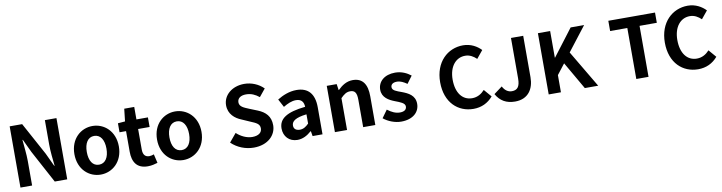

<svg xmlns="http://www.w3.org/2000/svg" viewBox="-25 -1514 8605 2288"><g transform="rotate(-10 4277.5 -370.0)"><path d="M91 0H232V-297C232 -382 219 -475 213 -555H218L293 -396L506 0H657V-741H517V-445C517 -361 529 -263 537 -186H532L457 -346L242 -741H91Z M1062 14C1202 14 1331 -94 1331 -280C1331 -466 1202 -574 1062 -574C921 -574 793 -466 793 -280C793 -94 921 14 1062 14ZM1062 -106C985 -106 943 -174 943 -280C943 -385 985 -454 1062 -454C1138 -454 1181 -385 1181 -280C1181 -174 1138 -106 1062 -106Z M1631 14C1680 14 1719 2 1750 -7L1725 -114C1710 -108 1688 -102 1670 -102C1620 -102 1593 -132 1593 -196V-444H1732V-560H1593V-711H1472L1455 -560L1368 -553V-444H1447V-195C1447 -71 1498 14 1631 14Z M2062 14C2202 14 2331 -94 2331 -280C2331 -466 2202 -574 2062 -574C1921 -574 1793 -466 1793 -280C1793 -94 1921 14 2062 14ZM2062 -106C1985 -106 1943 -174 1943 -280C1943 -385 1985 -454 2062 -454C2138 -454 2181 -385 2181 -280C2181 -174 2138 -106 2062 -106Z M2914 14C3085 14 3186 -89 3186 -210C3186 -317 3127 -375 3037 -412L2940 -451C2877 -477 2825 -496 2825 -549C2825 -598 2865 -627 2930 -627C2992 -627 3041 -604 3088 -566L3163 -658C3103 -719 3017 -754 2930 -754C2781 -754 2674 -660 2674 -540C2674 -432 2750 -372 2825 -342L2923 -299C2989 -271 3035 -254 3035 -199C3035 -147 2994 -114 2917 -114C2852 -114 2781 -147 2729 -196L2644 -94C2716 -24 2815 14 2914 14Z M3442 14C3507 14 3563 -17 3611 -60H3616L3626 0H3746V-327C3746 -489 3673 -574 3531 -574C3443 -574 3363 -540 3298 -500L3350 -402C3402 -433 3452 -456 3504 -456C3573 -456 3597 -414 3599 -359C3374 -335 3277 -272 3277 -153C3277 -57 3342 14 3442 14ZM3491 -101C3448 -101 3417 -120 3417 -164C3417 -215 3462 -252 3599 -268V-156C3564 -121 3533 -101 3491 -101Z M3896 0H4043V-385C4084 -426 4114 -448 4159 -448C4214 -448 4238 -418 4238 -331V0H4385V-349C4385 -490 4333 -574 4212 -574C4136 -574 4079 -534 4030 -486H4027L4016 -560H3896Z M4697 14C4842 14 4920 -64 4920 -163C4920 -266 4838 -304 4764 -332C4704 -354 4653 -369 4653 -410C4653 -442 4677 -464 4728 -464C4769 -464 4808 -444 4848 -416L4914 -505C4868 -541 4805 -574 4724 -574C4596 -574 4515 -503 4515 -403C4515 -309 4594 -266 4665 -239C4724 -216 4782 -197 4782 -155C4782 -120 4757 -96 4701 -96C4648 -96 4601 -119 4551 -157L4484 -64C4540 -18 4622 14 4697 14Z M5572 14C5669 14 5748 -24 5809 -95L5730 -187C5691 -144 5642 -114 5578 -114C5461 -114 5386 -211 5386 -372C5386 -531 5469 -627 5581 -627C5637 -627 5680 -601 5718 -565L5795 -659C5747 -709 5673 -754 5578 -754C5391 -754 5234 -611 5234 -367C5234 -120 5386 14 5572 14Z M6076 14C6235 14 6305 -100 6305 -239V-741H6157V-251C6157 -149 6123 -114 6058 -114C6016 -114 5976 -137 5948 -191L5847 -116C5896 -29 5969 14 6076 14Z M6483 0H6631V-208L6728 -333L6920 0H7082L6816 -449L7042 -741H6879L6634 -419H6631V-741H6483Z M7543 0H7691V-617H7900V-741H7335V-617H7543Z M8291 14C8388 14 8467 -24 8528 -95L8449 -187C8410 -144 8361 -114 8297 -114C8180 -114 8105 -211 8105 -372C8105 -531 8188 -627 8300 -627C8356 -627 8399 -601 8437 -565L8514 -659C8466 -709 8392 -754 8297 -754C8110 -754 7953 -611 7953 -367C7953 -120 8105 14 8291 14Z"/></g></svg>

Font: Noto Sans CJK TC
Style: Bold
Weight: 700
Designer: Ryoko NISHIZUKA 西塚涼子 (kana, bopomofo & ideographs); Paul D. Hunt (Latin, Greek & Cyrillic); Sandoll Communications 산돌커뮤니
Foundry: Adobe
Version: Version 2.004;hotconv 1.0.118;makeotfexe 2.5.65603